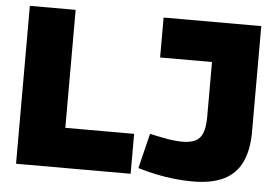

<svg xmlns="http://www.w3.org/2000/svg" viewBox="-50 -769 1220 848"><g transform="rotate(5 559.5 -345.0)"><path d="M49 0V-700H252V-177H557V0ZM589 -28 627 -183Q656 -177 682.5 -171.5Q709 -166 731.5 -163.5Q754 -161 772 -161Q807 -161 829 -171.5Q851 -182 861.5 -208Q872 -234 872 -280V-523H642V-700H1075V-231Q1075 -151 1049.5 -97Q1024 -43 970.5 -16.5Q917 10 832 10Q792 10 751 5.5Q710 1 669.5 -7.5Q629 -16 589 -28Z"/></g></svg>

Font: Georama ExtraBold
Style: Regular
Weight: 800
Designer: Jean-Baptiste Levee
Foundry: Production Type
Version: Version 1.001